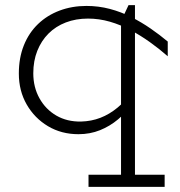

<svg xmlns="http://www.w3.org/2000/svg" viewBox="-20 -506 699 744"><path d="M284 14Q218 14 166 -17Q114 -48 83.5 -101Q53 -154 53 -221Q53 -282 72.5 -330.5Q92 -379 127.5 -413Q163 -447 211 -465Q259 -483 315 -483Q362 -483 405.5 -471.5Q449 -460 488.5 -440Q528 -420 563.5 -395.5Q599 -371 630 -345V-288Q597 -317 560.5 -343Q524 -369 485.5 -389.5Q447 -410 405.5 -422Q364 -434 321 -434Q274 -434 235 -419Q196 -404 168 -376Q140 -348 124.5 -309Q109 -270 109 -222Q109 -168 133 -125Q157 -82 198.5 -58Q240 -34 294 -35Q334 -36 369 -49.5Q404 -63 435.5 -89Q467 -115 492 -151V-102Q469 -70 437.5 -43.5Q406 -17 367.5 -1.5Q329 14 284 14ZM323 218V171H618V218ZM449 215V-424L478 -486H503V215Z"/></svg>

Font: BioRhyme Light
Style: Regular
Weight: 300
Designer: Aoife Mooney
Foundry: Aoife Mooney Type
Version: Version 1.600;gftools[0.9.33]